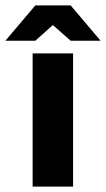

<svg xmlns="http://www.w3.org/2000/svg" viewBox="-78 -692 393 712"><path d="M43 0V-494H193V0ZM184 -541 118 -599 53 -541H-58L53 -672H184L295 -541Z"/></svg>

Font: Blinker
Style: Regular
Weight: 400
Designer: Juergen Huber
Foundry: supertype
Version: 1.017